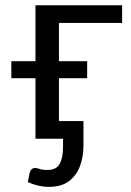

<svg xmlns="http://www.w3.org/2000/svg" viewBox="-20 -526 498 728"><path d="M165 182.5Q125.5 182.5 85.5 164.5L92.5 129Q97.5 111 113 111Q118.5 111 126.5 113.5Q139.5 118.5 160 118.5Q193.5 118.5 206 95.5Q219 72.5 219 33V0H114.5V-229.5H23V-294H114.5V-506H443V-439H203.5V-294H310.5V-229.5H203.5V-67H296.5V26Q296.5 66 284 101.8Q271.5 137.5 242 160.5Q213.5 182.5 165 182.5Z"/></svg>

Font: Verano Sans
Style: Regular
Weight: 400
Designer: Lukasz Dziedzic with Adam Twardoch and Botio Nikoltchev
Foundry: tyPoland Lukasz Dziedzic
Version: Version 3.001;December 28, 2019;FontCreator 12.0.0.2547 64-b